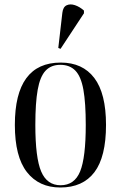

<svg xmlns="http://www.w3.org/2000/svg" viewBox="-20 -823 537 853"><path d="M248 10Q153 10 99.5 -58.5Q46 -127 46 -268Q46 -545 250 -545Q347 -545 399 -476.5Q451 -408 451 -268Q451 -126 399.5 -58Q348 10 248 10ZM249 0Q311 0 336 -61.5Q361 -123 361 -268Q361 -366 350.5 -424.5Q340 -483 315 -509Q290 -535 248 -535Q207 -535 182.5 -509Q158 -483 147.5 -424.5Q137 -366 137 -268Q137 -122 163 -61Q189 0 249 0ZM249 -606 239 -610 257 -766Q260 -792 276 -799.5Q292 -807 313 -800Q334 -793 353 -776V-764Z"/></svg>

Font: Noto Serif Display Condensed
Style: Regular
Weight: 400
Width: 3
Designer: Monotype Design Team
Foundry: Monotype Imaging Inc.
Version: Version 2.009